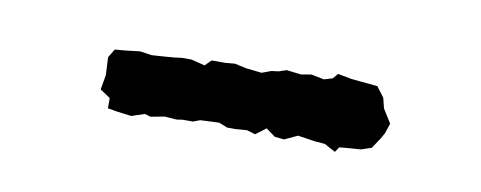

<svg xmlns="http://www.w3.org/2000/svg" viewBox="-27 -778 554 221"><g transform="rotate(10 250.0 -667.5)"><path d="M130 -623 114 -625 102 -627V-639L90 -647L93 -664L92 -685L98 -695L110 -696L127 -698L141 -696L156 -697L168 -698L176 -699H187L203 -695L210 -702H226L237 -703L251 -700L269 -698L280 -702L288 -703L297 -706L314 -704L326 -706L341 -703L351 -706L356 -712L372 -709L382 -708L403 -706L412 -694L415 -682L425 -666L421 -654L417 -647L409 -635L397 -631L383 -630L372 -629L368 -623L355 -630L343 -631L323 -634L308 -627L297 -628L286 -636L274 -627L264 -630L251 -629H241L231 -633L209 -632L201 -629H189L182 -628L168 -629L152 -626L145 -628Z"/></g></svg>

Font: Winky Rough
Style: Regular
Weight: 400
Designer: Simon Atzbach
Foundry: typofactur
Version: Version 1.206